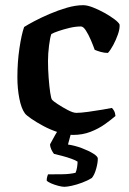

<svg xmlns="http://www.w3.org/2000/svg" viewBox="-20 -520 497 740"><path d="M262 0Q235 0 204.5 -10Q174 -20 147 -34.5Q120 -49 100.5 -62.5Q81 -76 76 -83Q62 -102 54.5 -140.5Q47 -179 47 -222Q47 -281 55 -334.5Q63 -388 73 -416Q87 -425 112.5 -438.5Q138 -452 170.5 -466Q203 -480 237 -490Q271 -500 301 -500Q316 -500 338 -491.5Q360 -483 382.5 -470.5Q405 -458 421.5 -445.5Q438 -433 441 -425Q442 -409 434.5 -387.5Q427 -366 416.5 -346.5Q406 -327 396 -316Q382 -316 368 -320Q354 -324 345 -328Q339 -345 330 -366Q321 -387 311 -402.5Q301 -418 292 -418Q271 -418 248 -412.5Q225 -407 206 -400.5Q187 -394 178 -389Q173 -376 169 -344.5Q165 -313 165 -285Q165 -253 167.5 -220Q170 -187 173.5 -163Q177 -139 181 -135Q184 -131 202 -119Q220 -107 241 -96Q262 -85 274 -85Q291 -85 320 -89Q349 -93 375.5 -97.5Q402 -102 411 -104Q415 -101 419.5 -93Q424 -85 425 -73Q409 -59 384.5 -41.5Q360 -24 329 -12Q298 0 262 0ZM228 200Q219 200 204 196Q189 192 176.5 186.5Q164 181 160 176Q160 167 162 161Q164 155 165 152Q199 152 224 151.5Q249 151 271 146Q275 138 277 125Q279 112 279 103Q272 98 255.5 92Q239 86 220 81Q201 76 188 73Q183 67 178 56.5Q173 46 173 36Q183 17 192.5 0.5Q202 -16 215 -37H262L242 37Q269 41 295.5 51Q322 61 339.5 72Q357 83 357 91Q357 108 350.5 131Q344 154 334 166Q318 176 296.5 184Q275 192 256.5 196Q238 200 228 200Z"/></svg>

Font: Texturina SemiBold
Style: Regular
Weight: 600
Designer: Guillermo Torres Carreño
Foundry: Omnibus-Type
Version: Version 1.002; ttfautohint (v1.8.3)